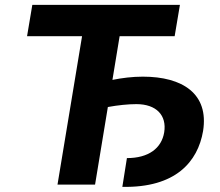

<svg xmlns="http://www.w3.org/2000/svg" viewBox="-20 -747 891 777"><path d="M708.1 -727.3H110.8L89.5 -600.5H312.1L212.7 0H364.7L416.5 -313.9C457.7 -321.4 498.6 -325.6 532 -325.6C612.6 -325.6 655.5 -280.5 644.5 -211.6C633.9 -147 581.3 -107.2 493.6 -107.2L475.1 9.2C690.3 13.5 780.5 -92 801.8 -216.6C826 -367.5 719.1 -436.8 558.2 -436.8C515.6 -436.8 473.7 -431.5 435 -423.7L464.1 -600.5H686.8Z"/></svg>

Font: Magic Ui Pro
Style: Bold Italic
Weight: 700
Italic angle: -9.39999°
Designer: Stefan Endress, Andreas Faust
Version: Version 1.000;FEAKit 1.0